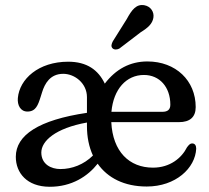

<svg xmlns="http://www.w3.org/2000/svg" viewBox="-20 -720 818 753"><path d="M532.5 -594C561 -611.5 577.5 -627 581.5 -650C585.5 -672.5 571.5 -695 546 -699.5C515 -705 497 -682 477 -645L422.5 -558C417.5 -548 414 -538 421.5 -530.5C428 -524 439.5 -525 448 -529.5ZM734.5 -157.5C726.5 -158 721.5 -153 713.5 -142.5C692.5 -100.5 647 -62.5 580 -62.5C487 -62.5 422 -125.5 416.5 -241H682C724.5 -241 747.5 -260.5 747.5 -300C747.5 -404 669.5 -479 558 -479C489.5 -479 434 -448.5 391 -392C365.5 -445.5 321 -478 247.5 -478C131 -478 56.5 -410 50 -335.5C47.5 -308 60 -282.5 87.5 -282.5C120 -282.5 129 -307 139.5 -340.5L145 -358C155.5 -392 176.5 -430.5 228 -430.5C273 -430.5 321 -393.5 321 -339V-277.5C131.5 -249.5 42 -190 42 -105C42 -41.5 86 12 174 12.5C261.5 13 324.5 -29 363 -78C402 -22.5 467 11.5 555.5 11.5C669 11.5 746 -60.5 749.5 -137C749.5 -150 744 -157 734.5 -157.5ZM544.5 -426C606 -426 648 -378.5 648 -309.5C648 -290 637.5 -281.5 616.5 -281.5H417C425 -370.5 475.5 -426 544.5 -426ZM217 -57C180.5 -57 142.5 -75.5 142 -121.5C142 -167 197 -217 321 -239.5V-225.5C321 -182.5 329 -143.5 344.5 -110C308.5 -74.5 262.5 -57 217 -57Z"/></svg>

Font: dr Title
Style: Regular
Weight: 400
Version: Version 1.000;hotconv 1.0.109;makeotfexe 2.5.65596